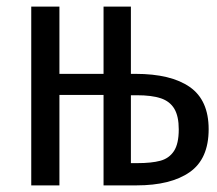

<svg xmlns="http://www.w3.org/2000/svg" viewBox="-20 -560 655 580"><path d="M375.4 -540V-336.9H389.2Q496.4 -336.9 553.3 -297.2Q610.3 -257.4 610.3 -169.7Q610.3 -80 553.1 -40Q495.9 0 392.3 0H292.8V-273.3H159.5V0H74.4V-540H159.5V-336.9H292.8V-540ZM375.4 -272.3V-67.2H394.4Q437.9 -67.2 464.4 -74.4Q490.8 -81.5 505.4 -103.6Q520 -125.6 520 -169.2Q520 -208.7 506.7 -231.3Q493.3 -253.8 465.9 -263.1Q438.5 -272.3 393.3 -272.3Z"/></svg>

Font: Fira Code Fixed
Style: Regular
Weight: 400
Monospace: yes
Designer: Carrois Corporate, Edenspiekermann AG, Nikita Prokopov
Foundry: Carrois Corporate, Edenspiekermann AG, Nikita Prokopov
Version: Version 5.002